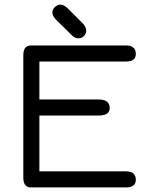

<svg xmlns="http://www.w3.org/2000/svg" viewBox="-20 -820 661 840"><path d="M343.8 -715.8 275.4 -784.2C264.3 -794.6 253.9 -799.8 244.1 -799.8C235.7 -799.8 227.7 -796.2 220.2 -789.1C212.7 -781.9 209 -774.1 209 -765.6C209 -756.5 213.9 -746.4 223.6 -735.4L291 -668.9C300.8 -657.9 311.5 -652.3 323.2 -652.3C333 -652.3 341.1 -655.9 347.7 -663.1C354.2 -670.2 357.4 -677.7 357.4 -685.5C357.4 -695.3 352.9 -705.4 343.8 -715.8ZM152.3 -314.5H411.1C443.7 -314.5 460 -325.5 460 -347.7C460 -372.4 443.7 -384.8 411.1 -384.8H152.3V-550.8H531.2C559.9 -550.8 574.2 -561.8 574.2 -584C574.2 -608.7 559.9 -621.1 531.2 -621.1H115.2C93.1 -621.1 82 -606.8 82 -578.1V-43C82 -14.3 93.1 0 115.2 0H531.2C559.9 0 574.2 -11.1 574.2 -33.2C574.2 -57.9 559.9 -70.3 531.2 -70.3H152.3Z"/></svg>

Font: Jura
Style: DemiBold
Weight: 600
Version: Version 2.5.1